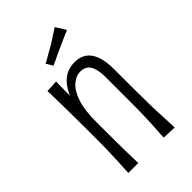

<svg xmlns="http://www.w3.org/2000/svg" viewBox="-211 -778 861 861"><g transform="rotate(-45 219.5 -347.5)"><path d="M369 2 302 -1Q303 -18 304.5 -41Q306 -64 307.5 -93Q309 -122 309.5 -159Q310 -196 310 -240Q310 -260 310 -282.5Q310 -305 310 -328Q310 -351 310 -373Q310 -410 303 -432.5Q296 -455 282 -465Q268 -475 248 -475Q219 -475 193.5 -452.5Q168 -430 153 -384Q138 -338 138 -265L105 -230Q105 -271 109.5 -312.5Q114 -354 124 -391.5Q134 -429 152 -459Q170 -489 196 -506Q222 -523 258 -523Q290 -523 313 -508.5Q336 -494 349 -461Q362 -428 362 -375Q362 -342 362 -323.5Q362 -305 362 -289Q362 -273 362 -245Q362 -195 363 -157Q364 -119 365 -90.5Q366 -62 367.5 -39.5Q369 -17 369 2ZM78 -1Q79 -21 80 -42.5Q81 -64 82.5 -92Q84 -120 84.5 -157Q85 -194 85 -247Q85 -318 84 -377.5Q83 -437 82.5 -474.5Q82 -512 81 -517L139 -520Q139 -500 138 -461.5Q137 -423 137 -373Q137 -323 138 -265Q138 -192 138.5 -143Q139 -94 139.5 -61Q140 -28 141 -1ZM181 -578 162 -610Q173 -615 184.5 -622Q196 -629 208.5 -636Q221 -643 234 -650Q247 -658 259.5 -666Q272 -674 284 -682Q296 -690 307 -697L337 -649Q324 -644 310 -637.5Q296 -631 282.5 -625Q269 -619 255 -613Q242 -607 229 -601Q216 -595 204 -589Q192 -583 181 -578Z"/></g></svg>

Font: Truculenta Light
Style: Regular
Weight: 300
Version: Version 1.002